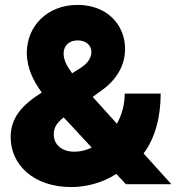

<svg xmlns="http://www.w3.org/2000/svg" viewBox="-20 -758 725 790"><path d="M273.4 11.7C334.5 11.7 402.8 -5.9 458.5 -42.5L498 0H685.1L570.8 -126.5C620.1 -192.4 641.1 -280.3 641.1 -373H493.2C493.2 -326.7 481 -284.7 460.9 -249L361.3 -359.4L397.9 -385.7C460.9 -430.7 494.6 -489.7 494.6 -556.6C494.6 -656.7 419.9 -737.8 299.3 -737.8C173.8 -737.8 90.3 -649.9 90.3 -540.5C90.3 -477.5 118.2 -423.3 151.9 -377.4C70.3 -325.7 23.9 -273.9 23.9 -193.4C23.9 -79.6 118.7 11.7 273.4 11.7ZM201.2 -205.6C201.2 -237.3 218.8 -256.8 242.2 -274.9L357.4 -150.9C334.5 -139.6 310.1 -133.8 286.1 -133.8C235.4 -133.8 201.2 -161.6 201.2 -205.6ZM241.7 -537.6C241.7 -570.3 264.6 -591.8 299.3 -591.8C336.9 -591.8 356 -569.3 356 -543.9C356 -524.4 345.2 -499.5 311.5 -478.5L276.9 -456.5C254.4 -486.8 241.7 -512.2 241.7 -537.6Z"/></svg>

Font: Raveo Display Display ExtraBold
Style: Regular
Weight: 800
Designer: Jakub Foglar, Rasmus Andersson (Inter)
Foundry: Jakubfoglar.com
Version: Version 1.100;Glyphs 3.2.3 (3260)